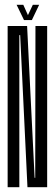

<svg xmlns="http://www.w3.org/2000/svg" viewBox="-20 -784 234 804"><path d="M12 0H61V-637H64.5L95 0H177.5V-675H128.5L127.5 -39.5H125L93.5 -675H12ZM80.5 -700H113.5L144 -764H117.5L97 -720.5L77.5 -764H49.5Z"/></svg>

Font: Anybody UltraCondensed Light
Style: Regular
Weight: 300
Width: 1
Version: Version 1.113;gftools[0.9.25]